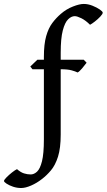

<svg xmlns="http://www.w3.org/2000/svg" viewBox="-144 -716 533 959"><path d="M369.1 -652.8Q369.1 -646 356.9 -633.1Q344.7 -620.1 329.6 -608.4Q314.5 -596.7 305.7 -592.3Q283.7 -614.3 262.5 -624.8Q241.2 -635.3 229.5 -635.3Q212.4 -635.3 196.3 -619.6Q180.2 -604 169.7 -564.2Q159.2 -524.4 159.2 -452.1V-417.5H274.4L288.6 -402.8Q279.8 -390.6 266.1 -374.5Q252.4 -358.4 243.7 -354Q232.9 -359.4 213.6 -364.7Q194.3 -370.1 159.2 -370.1V-43.9Q159.2 23.9 145.8 66.4Q132.3 108.9 110.8 134.5Q89.4 160.2 64.9 178.7Q40 198.2 11.5 210.7Q-17.1 223.1 -38.1 223.1Q-59.1 223.1 -78.6 216.6Q-98.1 210 -111.1 201.4Q-124 192.9 -124 188Q-124 182.6 -111.8 170.2Q-99.6 157.7 -84.2 145.5Q-68.8 133.3 -59.1 128.9Q-40.5 145 -23.9 150.1Q-7.3 155.3 9.3 155.3Q25.9 155.3 41 141.4Q56.2 127.4 65.7 89.6Q75.2 51.8 75.2 -20V-370.1H18.1L7.3 -383.8L42.5 -417.5H75.2V-431.6Q75.2 -495.6 86.7 -535.6Q98.1 -575.7 117.4 -601.3Q136.7 -627 160.2 -647Q187 -670.4 220 -683.3Q252.9 -696.3 274.4 -696.3Q295.9 -696.3 317.9 -687.5Q339.8 -678.7 354.5 -668.5Q369.1 -658.2 369.1 -652.8Z"/></svg>

Font: Dai Banna SIL
Style: Regular
Weight: 400
Designer: Victor Gaultney
Foundry: SIL International
Version: Version 4.000